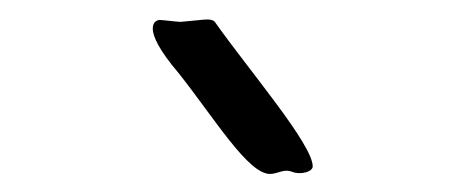

<svg xmlns="http://www.w3.org/2000/svg" viewBox="-20 -636 490 202"><path d="M168 -559C206 -511 241 -453 264 -453C273 -453 278 -459 288 -455C296 -452 309 -455 309 -461C309 -484 242 -562 206 -613C203 -617 192 -615 191 -615C189 -615 172 -613 170 -613C167 -613 151 -615 148 -615C143 -615 127 -607 168 -559Z"/></svg>

Font: Oregano
Style: Regular
Weight: 400
Designer: Astigmatic (AOETI)
Foundry: Astigmatic (AOETI)
Version: Version 1.000